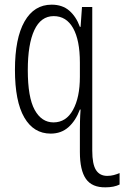

<svg xmlns="http://www.w3.org/2000/svg" viewBox="-20 -562 532 822"><path d="M201 -542Q247 -542 276.5 -516.5Q306 -491 322 -447H325L331 -532H375V83Q375 141 391 166Q407 191 439 191Q454 191 467 187.5Q480 184 492 179V228Q468 240 432 240Q374 241 348 204Q322 167 322 89V-6Q322 -20 322.5 -43.5Q323 -67 325 -93H322Q304 -45 273 -17.5Q242 10 197 10Q124 10 84 -59Q44 -128 44 -263Q44 -398 85 -470Q126 -542 201 -542ZM210 -493Q155 -493 127 -433Q99 -373 99 -262Q99 -145 128.5 -91.5Q158 -38 209 -38Q263 -38 292.5 -91.5Q322 -145 322 -233V-294Q322 -390 293 -441.5Q264 -493 210 -493Z"/></svg>

Font: Noto Sans ExtraCondensed Light
Style: Regular
Weight: 300
Width: 2
Designer: Monotype Design Team
Foundry: Monotype Imaging Inc.
Version: Version 2.013; ttfautohint (v1.8.4.7-5d5b)